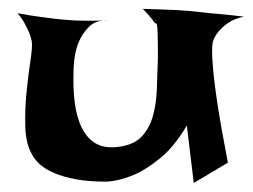

<svg xmlns="http://www.w3.org/2000/svg" viewBox="-20 -479 571 434"><path d="M19.5 -449.2Q44.9 -444.3 64 -441.9Q83 -439.5 96.7 -437.5Q112.3 -435.5 124 -434.6Q135.7 -433.6 151.4 -432.6Q177.7 -431.6 225.6 -432.6Q197.3 -434.6 181.2 -418.5Q165 -402.3 157.2 -381.8Q147.5 -357.4 146.5 -325.2Q144.5 -282.2 148.9 -247.6Q153.3 -212.9 165.5 -189Q177.7 -165 198.2 -153.8Q218.8 -142.6 251 -147.5Q283.2 -152.3 300.3 -170.4Q317.4 -188.5 325.2 -215.3Q333 -242.2 334.5 -276.4Q335.9 -310.5 336.9 -347.7Q336.9 -384.8 336.4 -400.9Q335.9 -417 335 -421.9Q334 -426.8 332 -426.3Q330.1 -425.8 327.1 -430.7Q325.2 -434.6 321.3 -438.5Q318.4 -442.4 313.5 -447.8Q308.6 -453.1 302.7 -459Q328.1 -458 348.1 -457.5Q368.2 -457 381.8 -456.1Q397.5 -455.1 409.2 -454.1Q419.9 -453.1 437.5 -451.2Q452.1 -449.2 475.6 -447.3Q499 -445.3 531.2 -441.4Q508.8 -436.5 495.1 -426.8Q481.4 -417 473.6 -407.2Q464.8 -396.5 460.9 -383.8Q458 -367.2 460.9 -333Q462.9 -302.7 470.7 -250Q478.5 -197.3 495.1 -111.3L418 -65.4L402.3 -195.3Q374 -147.5 342.3 -121.6Q310.5 -95.7 283.2 -84Q251 -70.3 220.7 -68.4Q180.7 -68.4 151.9 -73.7Q123 -79.1 102.5 -87.9Q82 -96.7 69.8 -107.9Q57.6 -119.1 51.8 -130.9Q38.1 -155.3 37.1 -193.8Q36.1 -232.4 40 -271Q43.9 -309.6 48.8 -341.8Q53.7 -374 51.8 -385.7Q49.8 -394.5 45.9 -405.3Q42 -414.1 36.1 -425.3Q30.3 -436.5 19.5 -449.2Z"/></svg>

Font: Irish Grover
Style: Regular
Weight: 400
Designer: Squid
Foundry: Font Diner, Inc DBA Sideshow
Version: Version 1.000